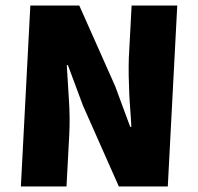

<svg xmlns="http://www.w3.org/2000/svg" viewBox="-20 -670 712 690"><path d="M89 -650H265L394 -360L448 -214H452Q451 -240 448.5 -271Q446 -302 444.5 -334.5Q443 -367 442.5 -399.5Q442 -432 443 -462L453 -650H617L583 0H407L278 -291L224 -436H220Q223 -380 227.5 -314Q232 -248 229 -188L219 0H55Z"/></svg>

Font: Kilde Sans Black
Style: Regular
Weight: 900
Italic angle: -3°
Designer: Paul D. Hunt
Foundry: Adobe Systems Incorporated
Version: Version 1.050;PS Version 1.000;hotconv 1.0.70;makeotf.lib2.5